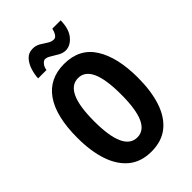

<svg xmlns="http://www.w3.org/2000/svg" viewBox="-270 -1077 1139 1139"><g transform="rotate(-45 299.5 -507.0)"><path d="M553 -409Q553 -296 525.5 -213.5Q498 -131 442 -86Q386 -41 300 -41Q214 -41 158 -86.5Q102 -132 74 -214.5Q46 -297 46 -410Q46 -590 111 -683Q176 -776 300 -776Q429 -776 491 -677.5Q553 -579 553 -409ZM186 -409Q186 -160 300 -160Q356 -160 384 -221.5Q412 -283 412 -409Q412 -535 384 -596.5Q356 -658 300 -658Q186 -658 186 -409ZM131 -824Q132 -854 142.5 -888.5Q153 -923 175 -947.5Q197 -972 233 -972Q259 -972 280.5 -959.5Q302 -947 321 -934Q340 -921 361 -921Q375 -921 385 -937Q395 -953 399 -973H469Q468 -901 436 -863Q404 -825 364 -825Q342 -825 319.5 -837.5Q297 -850 276.5 -863Q256 -876 240 -876Q229 -876 216.5 -861Q204 -846 201 -824Z"/></g></svg>

Font: Noto Sans Tamil UI ExtraCondensed
Style: Bold
Weight: 700
Width: 2
Designer: Jelle Bosma - Monotype Design Team
Foundry: Monotype Imaging Inc.
Version: Version 2.004; ttfautohint (v1.8.4.7-5d5b)